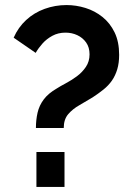

<svg xmlns="http://www.w3.org/2000/svg" viewBox="-20 -739 526 759"><path d="M122 -233Q122 -265 128.5 -293.5Q135 -322 153 -346Q171 -370 204 -389Q218 -398 240.5 -410Q263 -422 284 -437.5Q305 -453 319.5 -474.5Q334 -496 334 -524Q334 -552 320.5 -571Q307 -590 285.5 -600Q264 -610 239 -610Q210 -610 187 -597.5Q164 -585 148 -567Q132 -549 121 -530L34 -590Q52 -631 83.5 -660Q115 -689 156.5 -704Q198 -719 243 -719Q281 -719 318 -707.5Q355 -696 385 -672Q415 -648 433 -611Q451 -574 451 -522Q451 -490 443.5 -465Q436 -440 422.5 -420.5Q409 -401 389 -385Q369 -369 346 -354Q320 -338 293.5 -323Q267 -308 249.5 -287.5Q232 -267 232 -233ZM124 0V-138H235V0Z"/></svg>

Font: Raleway Thin
Style: Bold
Weight: 700
Version: Version 4.026